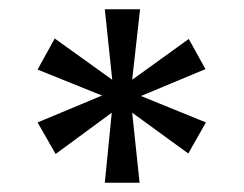

<svg xmlns="http://www.w3.org/2000/svg" viewBox="-20 -754 526 414"><path d="M387 -670 423 -605 284 -547 424 -490 386 -423 265 -511 281 -360H206L221 -511L100 -422L61 -490L200 -548L61 -604L98 -671L222 -582L206 -734H282L265 -582Z"/></svg>

Font: A Bank Premium Regular
Style: Regular
Weight: 400
Designer: Ninad Kale (Devanagari), Jonny Pinhorn (Latin), Htun Naung (Myanmar)
Foundry: Indian Type Foundry
Version: 4.004